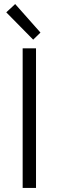

<svg xmlns="http://www.w3.org/2000/svg" viewBox="-20 -929 291 949"><path d="M92 0V-690H158V0ZM11 -868 55 -909 180 -768 144 -733Z"/></svg>

Font: Oxanium Light
Style: Regular
Weight: 300
Designer: Severin Meyer
Version: Version 1.000